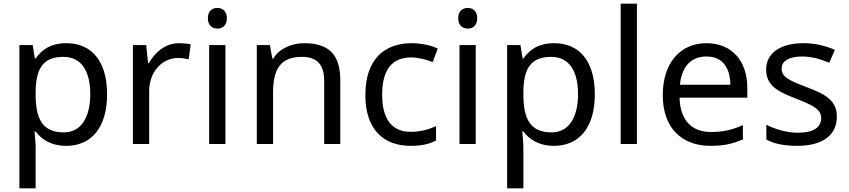

<svg xmlns="http://www.w3.org/2000/svg" viewBox="-20 -780 4598 1040"><path d="M340 -546C253 -546 205 -509 173 -463H169L157 -536H85V240H173V20C173 -5 169 -45 167 -68H173C204 -26 256 10 339 10C472 10 560 -86 560 -269C560 -454 472 -546 340 -546ZM324 -472C423 -472 469 -392 469 -270C469 -150 423 -63 326 -63C209 -63 173 -137 173 -269V-286C175 -411 215 -472 324 -472Z M950 -546C875 -546 820 -497 786 -438H782L772 -536H700V0H788V-286C788 -394 861 -466 944 -466C962 -466 985 -463 1002 -459L1013 -540C995 -544 970 -546 950 -546Z M1158 -737C1129 -737 1106 -720 1106 -681C1106 -643 1129 -625 1158 -625C1185 -625 1209 -643 1209 -681C1209 -720 1185 -737 1158 -737ZM1201 -536H1113V0H1201Z M1629 -546C1561 -546 1495 -519 1460 -463H1455L1442 -536H1371V0H1459V-278C1459 -403 1497 -472 1616 -472C1698 -472 1736 -429 1736 -343V0H1823V-349C1823 -487 1757 -546 1629 -546Z M2204 10C2265 10 2306 0 2342 -19V-97C2305 -80 2261 -66 2203 -66C2102 -66 2050 -137 2050 -266C2050 -400 2101 -469 2208 -469C2245 -469 2292 -456 2324 -444L2351 -517C2319 -533 2264 -546 2210 -546C2066 -546 1959 -463 1959 -265C1959 -75 2061 10 2204 10Z M2514 -737C2485 -737 2462 -720 2462 -681C2462 -643 2485 -625 2514 -625C2541 -625 2565 -643 2565 -681C2565 -720 2541 -737 2514 -737ZM2557 -536H2469V0H2557Z M2982 -546C2895 -546 2847 -509 2815 -463H2811L2799 -536H2727V240H2815V20C2815 -5 2811 -45 2809 -68H2815C2846 -26 2898 10 2981 10C3114 10 3202 -86 3202 -269C3202 -454 3114 -546 2982 -546ZM2966 -472C3065 -472 3111 -392 3111 -270C3111 -150 3065 -63 2968 -63C2851 -63 2815 -137 2815 -269V-286C2817 -411 2857 -472 2966 -472Z M3430 0V-760H3342V0Z M3807 -546C3665 -546 3570 -440 3570 -264C3570 -85 3675 10 3828 10C3901 10 3949 -1 4004 -25V-102C3948 -78 3900 -65 3832 -65C3725 -65 3664 -130 3661 -251H4028V-304C4028 -450 3944 -546 3807 -546ZM3806 -474C3895 -474 3935 -412 3936 -321H3663C3672 -417 3722 -474 3806 -474Z M4513 -148C4513 -234 4454 -269 4352 -307C4249 -346 4214 -364 4214 -409C4214 -449 4253 -474 4325 -474C4377 -474 4427 -459 4472 -440L4502 -510C4452 -532 4396 -546 4331 -546C4211 -546 4130 -495 4130 -404C4130 -316 4192 -284 4296 -244C4401 -204 4428 -180 4428 -140C4428 -92 4390 -61 4301 -61C4238 -61 4173 -83 4131 -104V-24C4172 -2 4224 10 4299 10C4430 10 4513 -44 4513 -148Z"/></svg>

Font: Noto Sans EgyptHiero
Style: Regular
Weight: 400
Designer: Monotype Design Team
Foundry: Monotype Imaging Inc.
Version: Version 2.002